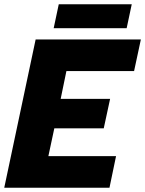

<svg xmlns="http://www.w3.org/2000/svg" viewBox="-25 -885 684 905"><path d="M252 -865H596L572 -752H228ZM143 -699H639L607 -550H288L261 -419H494L464 -280H231L203 -149H522L491 0H-5Z"/></svg>

Font: Prompt Bold
Style: Bold Italic
Weight: 700
Italic angle: -12°
Designer: Katatrad Team
Foundry: CadsonDemak
Version: Version 1.000